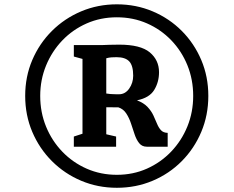

<svg xmlns="http://www.w3.org/2000/svg" viewBox="-20 -933 1080 888"><path d="M96.5 -489.5Q96.5 -578.5 129.2 -655.2Q162 -732 220.2 -790Q278.5 -848 355.5 -880.5Q432.5 -913 520.5 -913Q609 -913 686 -880.5Q763 -848 820.8 -790Q878.5 -732 911 -655.2Q943.5 -578.5 943.5 -489.5Q943.5 -400.5 911 -323.2Q878.5 -246 820.8 -187.8Q763 -129.5 686 -97Q609 -64.5 520.5 -64.5Q432.5 -64.5 355.5 -97Q278.5 -129.5 220.2 -187.8Q162 -246 129.2 -323.2Q96.5 -400.5 96.5 -489.5ZM166 -489.5Q166 -413.5 193 -347.5Q220 -281.5 268.5 -231.2Q317 -181 381.2 -152.8Q445.5 -124.5 520.5 -124.5Q595.5 -124.5 659.5 -153Q723.5 -181.5 771.8 -232Q820 -282.5 846.8 -348.5Q873.5 -414.5 873.5 -489.5Q873.5 -565 846.8 -631Q820 -697 771.8 -747Q723.5 -797 659.5 -825Q595.5 -853 520.5 -853Q445 -853 380.5 -824.5Q316 -796 268 -745.8Q220 -695.5 193 -629.8Q166 -564 166 -489.5ZM361.5 -314.5V-660.5L321.5 -671.5V-724.5H414Q435 -724 451.2 -724.5Q467.5 -725 485.8 -725.8Q504 -726.5 531.5 -726.5Q630 -726.5 672.8 -690.8Q715.5 -655 715.5 -599Q715.5 -553.5 693.2 -517Q671 -480.5 613.5 -469Q645 -457 662.5 -438.2Q680 -419.5 689.5 -399Q699 -378.5 706.5 -360.2Q714 -342 724.8 -330.5Q735.5 -319 755.5 -318.5V-254.5H659Q637 -254.5 624 -270.5Q611 -286.5 602.8 -311Q594.5 -335.5 586 -361.5Q577.5 -387.5 564 -408.2Q550.5 -429 527.5 -436.5L471.5 -437V-312L517 -301.5V-254.5H321.5V-301.5ZM471.5 -500.5Q479.5 -499 489.8 -498.2Q500 -497.5 510.8 -497.2Q521.5 -497 530.5 -497Q559 -497 577.5 -523.2Q596 -549.5 596 -583Q596 -629.5 577.8 -649Q559.5 -668.5 519.5 -668.5Q508 -668.5 496 -667.8Q484 -667 471.5 -663.5Z"/></svg>

Font: Merriweather 20pt Black
Style: Regular
Weight: 900
Version: Version 2.100